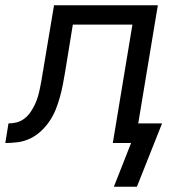

<svg xmlns="http://www.w3.org/2000/svg" viewBox="-54 -540 674 725"><path d="M463 165H376L441 0H372L446 -447H221L192 -269Q188 -245 183.5 -221.5Q179 -198 172.5 -174.5Q166 -151 157 -128Q148 -105 134 -84Q120 -63 101.5 -45.5Q83 -28 60 -17Q37 -6 13 -3Q-11 0 -34 0L-22 -74Q-6 -74 9.5 -78Q25 -82 38.5 -92.5Q52 -103 61.5 -117Q71 -131 78 -146Q85 -161 89.5 -176.5Q94 -192 97 -207.5Q100 -223 103 -238.5Q106 -254 108 -270Q109 -273 109.5 -275.5Q110 -278 110 -281L150 -520H542L468 -74H558Z"/></svg>

Font: Zed Sans Extended
Style: Italic
Weight: 400
Width: 7
Italic angle: -9°
Designer: Belleve Invis
Foundry: Belleve Invis
Version: Version 1.0.0; ttfautohint (v1.8.4)